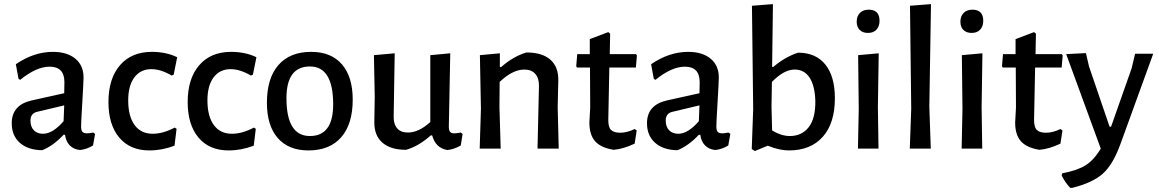

<svg xmlns="http://www.w3.org/2000/svg" viewBox="-20 -722 5631 933"><path d="M237 -470Q306 -470 346 -437Q386 -404 386 -345Q386 -327 380 -226Q374 -125 374 -108Q374 -89 380.5 -81.5Q387 -74 403 -74Q413 -74 433 -78L442 -71L432 -15Q403 3 369 7Q338 4 319 -15.5Q300 -35 296 -67H289Q238 -13 185 8Q116 7 76.5 -28Q37 -63 37 -123Q37 -212 134 -234L292 -269L293 -323Q293 -398 221 -398Q157 -398 78 -334L70 -339L57 -410Q145 -470 237 -470ZM292 -210 162 -179Q128 -172 128 -136Q128 -106 144.5 -89Q161 -72 189 -72Q236 -72 289 -133Z M718 -470Q787 -470 841 -444L824 -359L814 -355Q761 -386 716 -386Q663 -386 633 -346Q603 -306 603 -234Q603 -157 634 -114.5Q665 -72 722 -72Q772 -72 829 -102L838 -96L828 -14Q767 9 706 9Q612 9 559.5 -53.5Q507 -116 507 -226Q507 -340 563 -405Q619 -470 718 -470Z M1103 -470Q1172 -470 1226 -444L1209 -359L1199 -355Q1146 -386 1101 -386Q1048 -386 1018 -346Q988 -306 988 -234Q988 -157 1019 -114.5Q1050 -72 1107 -72Q1157 -72 1214 -102L1223 -96L1213 -14Q1152 9 1091 9Q997 9 944.5 -53.5Q892 -116 892 -226Q892 -340 948 -405Q1004 -470 1103 -470Z M1492 -470Q1589 -470 1641.5 -409.5Q1694 -349 1694 -238Q1694 -119 1638 -55Q1582 9 1479 9Q1382 9 1329.5 -51.5Q1277 -112 1277 -223Q1277 -342 1333 -406Q1389 -470 1492 -470ZM1486 -399Q1372 -399 1372 -245Q1372 -61 1486 -61Q1599 -61 1599 -215Q1599 -399 1486 -399Z M1953 6Q1878 6 1838 -29Q1798 -64 1799 -129L1801 -254L1797 -454L1898 -463L1893 -157Q1892 -120 1909.5 -99Q1927 -78 1962 -78Q2015 -78 2071 -129V-454L2168 -463L2161 -107Q2161 -89 2167 -81.5Q2173 -74 2188 -74Q2200 -74 2219 -78L2228 -71L2219 -15Q2186 4 2154 7Q2097 -2 2080 -64H2073Q2014 -11 1953 6Z M2409 -463V-396H2415Q2474 -448 2538 -467Q2615 -467 2654.5 -432Q2694 -397 2693 -332L2690 -202L2695 0H2592L2599 -303Q2600 -341 2581.5 -362.5Q2563 -384 2528 -384Q2471 -384 2408 -324L2407 -202L2413 0H2311L2317 -193L2312 -454Z M2962 6Q2900 -4 2872 -35.5Q2844 -67 2844 -127L2848 -199L2847 -394H2784L2780 -400L2785 -459H2846V-532L2936 -566L2945 -558L2943 -459H3071L3075 -452L3070 -394H2941L2936 -143Q2935 -106 2948.5 -91.5Q2962 -77 2994 -77Q3027 -77 3064 -95L3074 -88L3064 -24Q3009 2 2962 6Z M3324 -470Q3393 -470 3433 -437Q3473 -404 3473 -345Q3473 -327 3467 -226Q3461 -125 3461 -108Q3461 -89 3467.5 -81.5Q3474 -74 3490 -74Q3500 -74 3520 -78L3529 -71L3519 -15Q3490 3 3456 7Q3425 4 3406 -15.5Q3387 -35 3383 -67H3376Q3325 -13 3272 8Q3203 7 3163.5 -28Q3124 -63 3124 -123Q3124 -212 3221 -234L3379 -269L3380 -323Q3380 -398 3308 -398Q3244 -398 3165 -334L3157 -339L3144 -410Q3232 -470 3324 -470ZM3379 -210 3249 -179Q3215 -172 3215 -136Q3215 -106 3231.5 -89Q3248 -72 3276 -72Q3323 -72 3376 -133Z M3858 -466Q3945 -466 3991 -408Q4037 -350 4037 -245Q4037 -123 3978 -57Q3919 9 3814 9Q3767 9 3711 -14L3648 12L3633 2L3640 -192L3634 -694L3736 -702L3732 -397H3738Q3794 -445 3858 -466ZM3729 -204 3732 -88Q3777 -61 3818 -61Q3876 -61 3909.5 -103.5Q3943 -146 3942 -231Q3940 -304 3914.5 -344Q3889 -384 3841 -384Q3790 -384 3731 -324Z M4201 -675Q4254 -675 4254 -621Q4254 -594 4239 -578Q4224 -562 4198 -562Q4172 -562 4157.5 -576.5Q4143 -591 4143 -617Q4143 -643 4158.5 -659Q4174 -675 4201 -675ZM4149 0 4153 -193 4150 -454 4250 -463 4246 -202 4249 0Z M4504 -702 4496 -203 4503 0H4401L4408 -194L4402 -694Z M4705 -675Q4758 -675 4758 -621Q4758 -594 4743 -578Q4728 -562 4702 -562Q4676 -562 4661.5 -576.5Q4647 -591 4647 -617Q4647 -643 4662.5 -659Q4678 -675 4705 -675ZM4653 0 4657 -193 4654 -454 4754 -463 4750 -202 4753 0Z M5031 6Q4969 -4 4941 -35.5Q4913 -67 4913 -127L4917 -199L4916 -394H4853L4849 -400L4854 -459H4915V-532L5005 -566L5014 -558L5012 -459H5140L5144 -452L5139 -394H5010L5005 -143Q5004 -106 5017.5 -91.5Q5031 -77 5063 -77Q5096 -77 5133 -95L5143 -88L5133 -24Q5078 2 5031 6Z M5257 -464 5272 -399 5372 -106H5379L5479 -390L5496 -461H5584L5425 -23Q5389 77 5339.5 121.5Q5290 166 5190 191H5181Q5157 167 5139 131L5142 120Q5213 107 5254 82Q5295 57 5329 0L5161 -459Z"/></svg>

Font: Alegreya Sans Medium
Style: Regular
Weight: 500
Designer: Juan Pablo del Peral
Foundry: Huerta Tipografica
Version: Version 2.007